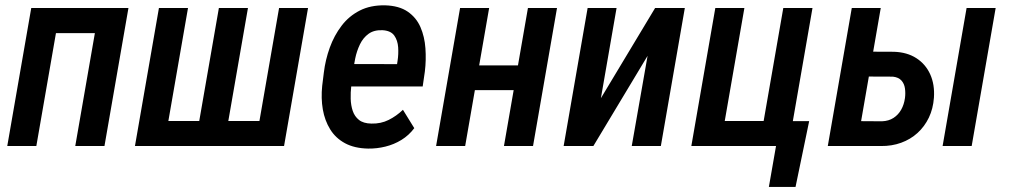

<svg xmlns="http://www.w3.org/2000/svg" viewBox="-20 -559 3868 735"><path d="M383.8 -528.3 366.7 -432.1H168.9L185.5 -528.3ZM210.9 -528.3 119.1 0H7.8L99.6 -528.3ZM471.7 -528.3 379.9 0H268.1L359.9 -528.3Z M588.4 -528.3H699.7L624.5 -95.7H742.7L817.9 -528.3H929.2L854 -95.7H973.1L1048.3 -528.3H1159.2L1067.4 0H496.6Z M1389.2 9.8Q1336.9 8.8 1300.8 -10.7Q1264.6 -30.3 1243.9 -64Q1223.1 -97.7 1215.8 -140.1Q1208.5 -182.6 1213.4 -230.5L1219.7 -281.2Q1225.6 -330.1 1242.4 -376.7Q1259.3 -423.3 1287.6 -460.4Q1315.9 -497.6 1357.2 -518.6Q1398.4 -539.6 1454.1 -538.6Q1507.8 -537.1 1540.8 -514.4Q1573.7 -491.7 1589.6 -455.1Q1605.5 -418.5 1608.6 -374Q1611.8 -329.6 1606.4 -285.2L1598.1 -228H1264.6L1279.8 -314L1500 -313.5L1502 -326.7Q1505.9 -351.6 1504.2 -377.9Q1502.4 -404.3 1489.3 -422.9Q1476.1 -441.4 1444.8 -443.4Q1412.1 -444.8 1391.1 -429.7Q1370.1 -414.6 1357.9 -389.2Q1345.7 -363.8 1339.8 -335.2Q1334 -306.6 1331.1 -281.2L1324.7 -230Q1321.8 -205.6 1322.5 -180.7Q1323.2 -155.8 1330.3 -134.5Q1337.4 -113.3 1354.2 -99.9Q1371.1 -86.4 1401.9 -85.9Q1438 -85 1467.8 -99.9Q1497.6 -114.7 1522.5 -138.7L1565.9 -68.4Q1545.4 -41 1516.8 -23.4Q1488.3 -5.9 1455.3 2.2Q1422.4 10.3 1389.2 9.8Z M1993.7 -308.6 1977.1 -213.9H1766.1L1782.2 -308.6ZM1852.5 -528.3 1760.7 0H1649.4L1741.2 -528.3ZM2112.3 -528.3 2020.5 0H1909.2L2001 -528.3Z M2280.3 -183.1 2487.8 -528.3H2601.6L2509.8 0H2398.4L2459 -345.2L2251.5 0H2137.7L2229.5 -528.3H2340.3Z M2626.5 0 2718.3 -528.3H2829.6L2754.4 -95.7H2903.3L2978.5 -528.3H3090.3L2998.5 0ZM3077.6 -95.2 3025.4 156.7H2923.3L2950.7 0H2897L2914.1 -95.2Z M3286.6 -361.3 3401.4 -360.8Q3452.1 -359.4 3487.8 -336.4Q3523.4 -313.5 3541 -274.4Q3558.6 -235.4 3555.2 -185.1Q3552.2 -143.1 3535.9 -108.9Q3519.5 -74.7 3492.4 -50Q3465.3 -25.4 3429.7 -12.5Q3394 0.5 3352.5 0H3148.9L3240.7 -528.3H3351.6L3276.4 -95.2L3356.4 -94.7Q3382.3 -95.7 3400.6 -107.7Q3418.9 -119.6 3429.9 -139.2Q3440.9 -158.7 3444.3 -183.6Q3446.8 -202.1 3444.3 -220.2Q3441.9 -238.3 3430.9 -250.7Q3419.9 -263.2 3397.9 -265.6L3269.5 -266.1ZM3791.5 -528.3 3699.7 0H3588.4L3680.2 -528.3Z"/></svg>

Font: Roboto Condensed Medium
Style: Italic
Weight: 500
Italic angle: -12°
Designer: Christian Robertson
Foundry: Google
Version: Version 3.0; 2020